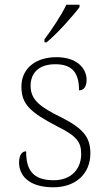

<svg xmlns="http://www.w3.org/2000/svg" viewBox="-20 -786 455 816"><path d="M169 -619V-606H178C222 -642 293 -721 318 -756V-766H262C241 -721 198 -657 169 -619ZM207 10C300 10 364 -46 364 -134C364 -199 339 -238 237 -289C154 -330 110 -360 110 -421C110 -474 143 -513 215 -513C280 -513 316 -484 316 -402C337 -402 348 -419 348 -447C348 -492 311 -543 220 -543C129 -543 71 -493 71 -418C71 -342 110 -308 223 -249C309 -207 325 -180 325 -131C325 -70 285 -20 208 -20C116 -20 91 -68 91 -143C75 -143 61 -129 61 -95C61 -45 97 10 207 10Z"/></svg>

Font: Noto Serif Ethiopic ExtraLight
Style: Regular
Weight: 200
Designer: Monotype Design Team
Foundry: Monotype Imaging Inc.
Version: Version 2.102